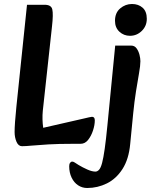

<svg xmlns="http://www.w3.org/2000/svg" viewBox="-20 -719 754 960"><path d="M90 12Q72 12 62.5 -10Q53 -32 53 -59Q53 -98 62 -186L115 -695H201Q236 -696 241.5 -672Q247 -648 240 -587L194 -165Q192 -144 192.5 -122.5Q193 -101 196 -80L402 -127Q415 -130 425.5 -132.5Q436 -135 440 -135Q454 -135 454 -117Q454 -94 445 -66.5Q436 -39 420.5 -19.5Q405 0 383 0H348Q273 0 222 3Q171 6 139.5 9Q108 12 90 12ZM416 221Q391 221 370.5 207.5Q350 194 338 169Q326 144 326 112Q326 101 330.5 95Q335 89 341 89Q347 89 353.5 93.5Q360 98 373 106Q393 118 416.5 128.5Q440 139 457 139Q467 139 475.5 129.5Q484 120 490.5 95.5Q497 71 503.5 25.5Q510 -20 517 -92L556 -491H636Q653 -491 663 -477Q673 -463 677.5 -445Q682 -427 682 -413Q682 -391 675 -352Q668 -313 660 -262.5Q652 -212 646 -152L631 1Q624 77 592.5 126Q561 175 514.5 198Q468 221 416 221ZM630 -540Q599 -540 577 -560.5Q555 -581 555 -615Q555 -655 581 -677Q607 -699 640 -699Q672 -699 693 -680.5Q714 -662 714 -625Q714 -589 689 -564.5Q664 -540 630 -540Z"/></svg>

Font: Alkatra Medium
Style: Regular
Weight: 500
Designer: Suman Bhandary
Version: Version 1.100;gftools[0.9.22]